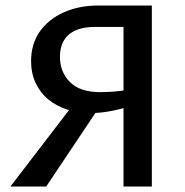

<svg xmlns="http://www.w3.org/2000/svg" viewBox="-20 -678 672 698"><path d="M429 0V-580H324Q263 -580 230.5 -552.5Q198 -525 198 -471Q198 -416 234.5 -379.5Q271 -343 344 -343Q358 -343 377.5 -344Q397 -345 418 -347.5Q439 -350 459 -353V-294Q423 -282 384.5 -274.5Q346 -267 310 -267Q263 -267 223.5 -280Q184 -293 155 -317Q126 -341 109.5 -376.5Q93 -412 93 -456Q93 -518 124.5 -563Q156 -608 211.5 -633Q267 -658 339 -658H532V0ZM148 0H18L267 -325L346 -296Z"/></svg>

Font: Ysabeau SC SemiBold
Style: Regular
Weight: 600
Designer: Christian Thalmann (Catharsis Fonts)
Version: Version 2.001;gftools[0.9.30]; featfreeze: smcp